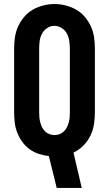

<svg xmlns="http://www.w3.org/2000/svg" viewBox="-20 -766 540 951"><path d="M261 165 222 7Q196 4 171.5 -4Q147 -12 126 -27.5Q105 -43 90 -64Q75 -85 65.5 -109Q56 -133 53 -159Q50 -185 50 -210V-525Q50 -553 54 -581Q58 -609 69.5 -634.5Q81 -660 99.5 -682Q118 -704 142.5 -718Q167 -732 194.5 -739Q222 -746 250 -746Q278 -746 305.5 -739Q333 -732 357.5 -718Q382 -704 400.5 -682Q419 -660 430.5 -634.5Q442 -609 446 -581Q450 -553 450 -525V-210Q450 -180 445.5 -150.5Q441 -121 427.5 -93.5Q414 -66 392.5 -44.5Q371 -23 344 -10L385 165ZM250 -97Q263 -97 275 -101.5Q287 -106 296.5 -115Q306 -124 311.5 -135.5Q317 -147 320.5 -159.5Q324 -172 325 -185Q326 -198 326 -210V-525Q326 -544 323 -563.5Q320 -583 311 -600Q302 -617 285 -627.5Q268 -638 249 -638Q230 -638 213.5 -627Q197 -616 188 -599Q179 -582 176.5 -563Q174 -544 174 -525V-210Q174 -198 175 -185Q176 -172 179.5 -159.5Q183 -147 188.5 -135.5Q194 -124 203.5 -115Q213 -106 225 -101.5Q237 -97 250 -97Z"/></svg>

Font: iosevka_custom_sans_ss08 XBd
Style: Regular
Weight: 800
Designer: Belleve Invis
Foundry: Belleve Invis
Version: Version 10.3.0; ttfautohint (v1.8.3)